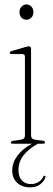

<svg xmlns="http://www.w3.org/2000/svg" viewBox="-20 -634 234 847"><path d="M96.5 -547Q83 -547 74.5 -556.5Q66 -566 66 -580.5Q66 -594.5 75 -604.5Q84 -614.5 96.5 -614.5Q110 -614.5 118.8 -604.5Q127.5 -594.5 127.5 -580.5Q127.5 -566 118.5 -556.5Q109.5 -547 96.5 -547ZM117 -418.5V-36.5Q117 -20 136 -17.5L169.5 -13Q178.5 -12 178.5 -5.5Q178.5 0 170 0H147Q106.5 22.5 84 50.8Q61.5 79 61.5 116.5Q61.5 146.5 76.8 162.2Q92 178 117 178Q133.5 178 148.2 169.8Q163 161.5 170.5 146.5Q172.5 141 176.5 141Q181 141.5 180.5 147.5Q176.5 163.5 158.8 178Q141 192.5 113 192.5Q77 192.5 55.5 172.2Q34 152 34 118Q34 83.5 56.8 53Q79.5 22.5 120.5 0H36Q28 0 28 -5.5Q28 -11 36.5 -12.5L71 -17.5Q90 -20 90 -36V-383Q90 -395.5 78.5 -395.5H31.5Q23 -395.5 23 -401.5Q23 -406 31.5 -409L92.5 -426.5Q102.5 -429.5 107.5 -429.5Q117 -429.5 117 -418.5Z"/></svg>

Font: Fraunces 144pt S050 Thin
Style: Regular
Weight: 100
Version: Version 1.000; ttfautohint (v1.8.3)